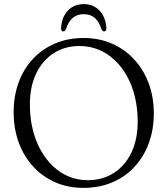

<svg xmlns="http://www.w3.org/2000/svg" viewBox="-20 -899 816 935"><path d="M386.5 -714Q462 -714 524.8 -686.8Q587.5 -659.5 633.2 -610Q679 -560.5 704 -493.5Q729 -426.5 729 -346.5Q729 -266.5 704 -200Q679 -133.5 633.5 -85Q588 -36.5 525 -10.2Q462 16 386 16Q311.5 16 249.2 -11.2Q187 -38.5 141.5 -88Q96 -137.5 71.2 -205Q46.5 -272.5 46.5 -352.5Q46.5 -432 71 -498.2Q95.5 -564.5 141 -612.8Q186.5 -661 248.8 -687.5Q311 -714 386.5 -714ZM650.5 -307.5Q650.5 -371 637 -427Q623.5 -483 598.2 -528.5Q573 -574 538 -606.8Q503 -639.5 460 -657.2Q417 -675 367.5 -675Q296 -675 241.5 -640Q187 -605 156.2 -541Q125.5 -477 125.5 -390.5Q125.5 -326.5 139 -270.2Q152.5 -214 177.8 -168.5Q203 -123 237.8 -90Q272.5 -57 315.5 -39.2Q358.5 -21.5 407 -21.5Q479 -21.5 534 -56.5Q589 -91.5 619.8 -155.8Q650.5 -220 650.5 -307.5ZM388 -830Q356 -830 334.8 -812.5Q313.5 -795 301 -756.5Q298 -751 295.2 -748.5Q292.5 -746 288.5 -746Q283.5 -746 280.2 -750.2Q277 -754.5 277.5 -761.5Q280 -814.5 310 -846.8Q340 -879 388 -879Q435.5 -879 465.2 -846.8Q495 -814.5 498 -761.5Q498.5 -754.5 495.2 -750.2Q492 -746 487 -746Q483.5 -746 480.5 -748.5Q477.5 -751 474.5 -756.5Q462 -795 440.8 -812.5Q419.5 -830 388 -830Z"/></svg>

Font: Fraunces 48pt Soft Wonky Light
Style: Regular
Weight: 300
Version: Version 1.000;[b76b70a41]